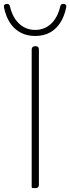

<svg xmlns="http://www.w3.org/2000/svg" viewBox="-52 -962 359 982"><path d="M147 -363V-708C147 -720 141 -726 129 -726C117 -726 110 -720 110 -708V-6C110 -2 112 0 116 0H128H131C141 0 147 -6 147 -16ZM247 -833C269 -861 281 -895 287 -926C288 -936 284 -941 274 -942C264 -943 258 -939 256 -929C243 -869 203 -809 128 -809C53 -809 12 -869 -1 -929C-3 -939 -9 -943 -19 -942C-29 -941 -33 -936 -32 -926C-26 -895 -14 -861 8 -833C34 -801 72 -778 128 -778C184 -778 222 -801 247 -833Z"/></svg>

Font: GenSenRounded2 TW EL
Style: Regular
Weight: 250
Version: Version 2.100;PS 2.1;hotconv 16.6.51;makeotf.lib2.5.65220 DE